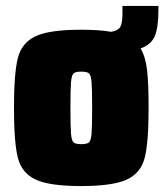

<svg xmlns="http://www.w3.org/2000/svg" viewBox="-20 -618 553 646"><path d="M513 -598V-585Q513 -526 501 -497Q489 -468 453 -455Q470 -426 475 -381Q480 -336 480 -255Q480 -139 467 -87.5Q454 -36 407 -14Q360 8 253 8Q146 8 99.5 -14Q53 -36 40 -87.5Q27 -139 27 -255Q27 -371 40 -422.5Q53 -474 99.5 -496Q146 -518 253 -518Q315 -518 354 -511Q378 -515 385 -528Q392 -541 392 -573V-598ZM290 -255Q290 -320 288 -342.5Q286 -365 279.5 -371Q273 -377 253 -377Q234 -377 227.5 -371Q221 -365 219 -342.5Q217 -320 217 -255Q217 -190 219 -167.5Q221 -145 227.5 -139Q234 -133 253 -133Q273 -133 279.5 -139Q286 -145 288 -167.5Q290 -190 290 -255Z"/></svg>

Font: Saira Semi Condensed Black
Style: Regular
Weight: 900
Width: 4
Designer: Hector Gatti with collaboration of the Omnibus-Type team
Foundry: Omnibus-Type
Version: Version 1.001; ttfautohint (v1.8)